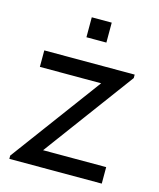

<svg xmlns="http://www.w3.org/2000/svg" viewBox="-113 -830 756 911"><g transform="rotate(15 265.5 -375.0)"><path d="M224 -652V-750H322V-652ZM20 0V-16L348 -459H47V-540H491V-523L164 -81H474V0Z"/></g></svg>

Font: Manrope Medium
Style: Medium
Weight: 500
Designer: Mikhail Sharanda
Foundry: Mikhail Sharanda
Version: Version 4.000;hotconv 1.0.109;makeotfexe 2.5.65596